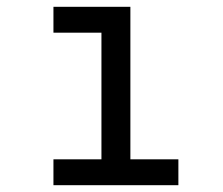

<svg xmlns="http://www.w3.org/2000/svg" viewBox="-20 -544 656 564"><path d="M504 -76V0H137V-76H278V-448H137V-524H363V-76Z"/></svg>

Font: Overpass Mono
Style: Regular
Weight: 400
Monospace: yes
Designer: Delve Withrington, Dave Bailey
Foundry: Delve Fonts
Version: Version 1.000;DELV;Overpass